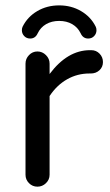

<svg xmlns="http://www.w3.org/2000/svg" viewBox="-20 -698 414 724"><path d="M62.5 -584Q62.5 -591.8 65.4 -597.7Q84 -634.8 120.6 -656.2Q157.2 -677.7 203.1 -677.7Q249 -677.7 285.6 -656.2Q322.3 -634.8 340.8 -597.7Q343.8 -591.8 343.8 -584Q343.8 -571.3 335 -562Q326.2 -552.7 312.5 -552.7Q293 -552.7 284.2 -572.3Q273.4 -594.7 252.4 -606.9Q231.4 -619.1 203.1 -619.1Q174.8 -619.1 153.8 -606.9Q132.8 -594.7 122.1 -572.3Q113.3 -552.7 93.8 -552.7Q80.1 -552.7 71.3 -562Q62.5 -571.3 62.5 -584ZM76.2 -39.1V-458Q76.2 -476.6 89.4 -490.2Q102.5 -503.9 121.1 -503.9Q139.6 -503.9 153.3 -490.2Q167 -476.6 167 -458V-418.9Q234.4 -508.8 319.3 -508.8H324.2Q342.8 -508.8 355.5 -495.6Q368.2 -482.4 368.2 -463.9Q368.2 -445.3 355 -433.1Q341.8 -420.9 322.3 -420.9H317.4Q271.5 -420.9 232.9 -398.9Q194.3 -377 167 -335.9V-39.1Q167 -20.5 153.3 -7.3Q139.6 5.9 121.1 5.9Q102.5 5.9 89.4 -7.3Q76.2 -20.5 76.2 -39.1Z"/></svg>

Font: KTXP_ComRound
Style: Medium
Weight: 500
Version: Version 1.01;May 16, 2022;FontCreator 13.0.0.2683 64-bit